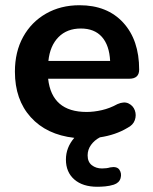

<svg xmlns="http://www.w3.org/2000/svg" viewBox="-20 -519 584 734"><path d="M352 195Q296 195 264 167Q232 139 232 91Q232 45 264 8Q158 -4 97.5 -71Q37 -138 37 -245Q37 -321 68.5 -378Q100 -435 156 -467Q212 -499 284 -499Q390 -499 451 -432.5Q512 -366 512 -253Q512 -218 474 -218H164Q178 -91 311 -91Q339 -91 369.5 -98Q400 -105 429 -121Q454 -132 471.5 -123.5Q489 -115 495.5 -97Q502 -79 495.5 -60Q489 -41 467 -30Q422 -3 362 6Q341 17 328 35Q315 53 315 75Q315 100 331 112.5Q347 125 370 125Q388 125 401 121Q427 116 436.5 130Q446 144 441 162Q436 180 415 187Q399 192 382.5 193.5Q366 195 352 195ZM165 -286H401Q398 -346 369.5 -378Q341 -410 289 -410Q236 -410 203.5 -377Q171 -344 165 -286Z"/></svg>

Font: Chiron GoRound TC SB
Style: Regular
Weight: 500
Designer: Ryoko NISHIZUKA 西塚涼子 (kana, bopomofo & ideographs); Paul D. Hunt (Latin, Greek & Cyrillic); Sandoll Communications 산돌커뮤니
Foundry: Adobe
Version: Version 1.000;hotconv 1.1.1;makeotfexe 2.6.0